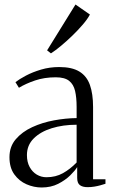

<svg xmlns="http://www.w3.org/2000/svg" viewBox="-20 -824 504 852"><path d="M164.5 8Q130.5 8 97.8 -6.2Q65 -20.5 43.5 -50.2Q22 -80 22 -126.5Q22 -173.5 50 -206.2Q78 -239 123 -259.8Q168 -280.5 220 -290Q272 -299.5 320 -300V-349.5Q320 -391 313.2 -420.2Q306.5 -449.5 286.8 -465.2Q267 -481 227.5 -481Q177 -481 135.8 -467Q94.5 -453 64 -434.5L48.5 -459.5Q66 -473 95.2 -488.5Q124.5 -504 162.2 -515.2Q200 -526.5 243 -526.5Q299.5 -526.5 332.2 -506.5Q365 -486.5 379 -447Q393 -407.5 393 -349V-28.5H448V-8.5Q437 -5 424.5 -1.5Q412 2 398 4.2Q384 6.5 368.5 6.5Q346.5 6.5 334.5 -2.5Q322.5 -11.5 322.5 -34.5V-82.5Q313.5 -67.5 291.8 -46Q270 -24.5 238 -8.2Q206 8 164.5 8ZM186 -37.5Q227 -37.5 259.2 -55.5Q291.5 -73.5 320 -103V-270.5Q259.5 -270.5 209.5 -255Q159.5 -239.5 129.5 -209.5Q99.5 -179.5 99.5 -136Q99.5 -105 111.5 -83Q123.5 -61 143.2 -49.2Q163 -37.5 186 -37.5ZM205.5 -587.5 189 -600.5 315 -804 379 -759.5Q368.5 -739.5 347.5 -715Q326.5 -690.5 301.2 -666Q276 -641.5 251 -620.8Q226 -600 206.5 -587.5Z"/></svg>

Font: Merriweather 120pt Light
Style: Regular
Weight: 300
Version: Version 2.100